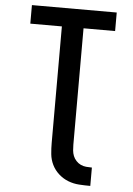

<svg xmlns="http://www.w3.org/2000/svg" viewBox="-62 -781 724 1042"><g transform="rotate(5 300.0 -260.0)"><path d="M470 215Q439 215 408.5 213Q378 211 349.5 200Q321 189 297.5 168Q274 147 260.5 119.5Q247 92 244 61.5Q241 31 241 0V-634H69V-735H531V-634H359V0Q359 16 360.5 31.5Q362 47 367.5 61Q373 75 384 87Q395 99 409 105.5Q423 112 438.5 113.5Q454 115 470 115Z"/></g></svg>

Font: Iosevka Custom Extended
Style: Bold
Weight: 700
Width: 7
Monospace: yes
Designer: Belleve Invis
Foundry: Belleve Invis
Version: Version 11.2.4; ttfautohint (v1.8.4)